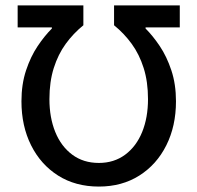

<svg xmlns="http://www.w3.org/2000/svg" viewBox="-20 -675 727 707"><path d="M642 -655V-574H516V-570Q543 -543 568.5 -505Q594 -467 611 -416Q628 -365 628 -302Q628 -211 592.5 -140Q557 -69 493 -28.5Q429 12 344 12Q258 12 194 -28.5Q130 -69 94.5 -140Q59 -211 59 -302Q59 -365 76 -416Q93 -467 118.5 -505Q144 -543 171 -570V-574H45V-655H287V-582Q250 -552 222 -513.5Q194 -475 178 -424.5Q162 -374 162 -310Q162 -242 183.5 -189Q205 -136 246 -105.5Q287 -75 344 -75Q400 -75 441 -105.5Q482 -136 503.5 -189Q525 -242 525 -310Q525 -374 509 -424.5Q493 -475 465 -513.5Q437 -552 400 -582V-655Z"/></svg>

Font: Source Sans 3 ExtraLight Medium
Style: Regular
Weight: 500
Version: Version 3.052;hotconv 1.1.0;makeotfexe 2.6.0